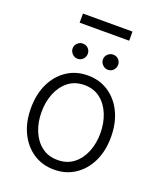

<svg xmlns="http://www.w3.org/2000/svg" viewBox="-159 -971 908 1082"><g transform="rotate(20 295.5 -430.0)"><path d="M295.5 11.4Q224.8 11.4 170.6 -24.5Q116.5 -60.4 85.9 -123.8Q55.4 -187.1 55.4 -270.2Q55.4 -354 85.9 -417.6Q116.5 -481.2 170.6 -517Q224.8 -552.9 295.5 -552.9Q366.1 -552.9 420.3 -517Q474.4 -481.2 505 -417.6Q535.5 -354 535.5 -270.2Q535.5 -187.1 505 -123.8Q474.4 -60.4 420.3 -24.5Q366.1 11.4 295.5 11.4ZM295.5 -46.5Q352.3 -46.5 391.5 -77.1Q430.8 -107.6 451.3 -158.4Q471.9 -209.2 471.9 -270.2Q471.9 -331.3 451.3 -382.5Q430.8 -433.6 391.5 -464.5Q352.3 -495.4 295.5 -495.4Q239 -495.4 199.6 -464.5Q160.2 -433.6 139.6 -382.5Q119 -331.3 119 -270.2Q119 -209.2 139.6 -158.4Q160.2 -107.6 199.6 -77.1Q239 -46.5 295.5 -46.5ZM206.7 -621.1Q188.6 -621.1 174.9 -634.9Q161.2 -648.8 161.2 -666.5Q161.2 -686.1 174.9 -699Q188.6 -712 206.7 -712Q226.2 -712 239.2 -699Q252.1 -686.1 252.1 -666.5Q252.1 -648.8 239.2 -634.9Q226.2 -621.1 206.7 -621.1ZM388.5 -621.1Q370.4 -621.1 356.7 -634.9Q343 -648.8 343 -666.5Q343 -686.1 356.7 -699Q370.4 -712 388.5 -712Q408 -712 421 -699Q433.9 -686.1 433.9 -666.5Q433.9 -648.8 421 -634.9Q408 -621.1 388.5 -621.1ZM446 -871.1V-816.4H148.8V-871.1Z"/></g></svg>

Font: Inter UI Light
Style: Regular
Weight: 300
Designer: Rasmus Andersson
Foundry: rsms
Version: 3.2;8d6f07862